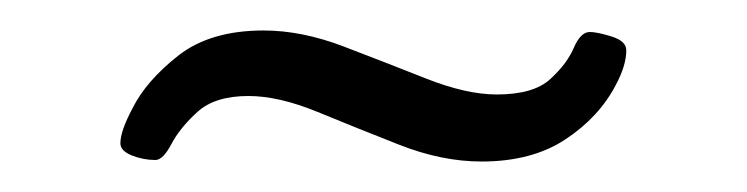

<svg xmlns="http://www.w3.org/2000/svg" viewBox="-20 -327 490 126"><path d="M82 -222Q74 -222 66.5 -225Q59 -228 59 -233Q59 -241 67 -256Q76 -274 97 -290.5Q118 -307 153 -307Q178 -307 205.5 -296.5Q233 -286 259.5 -275.5Q286 -265 306 -265Q330 -265 341 -275Q352 -285 356.5 -295.5Q361 -306 367 -306Q372 -306 381.5 -303Q391 -300 391 -294Q391 -284 384 -271Q373 -250 351 -235.5Q329 -221 296 -221Q270 -221 242 -232Q214 -243 188.5 -253.5Q163 -264 143 -264Q121 -264 109.5 -253.5Q98 -243 92.5 -232.5Q87 -222 82 -222Z"/></svg>

Font: Asap Condensed Condensed ExtraLight
Style: Italic
Weight: 200
Width: 3
Italic angle: -6°
Designer: Pablo Cosgaya
Foundry: Omnibus-Type
Version: Version 3.001; ttfautohint (v1.8.4.7-5d5b)